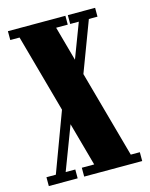

<svg xmlns="http://www.w3.org/2000/svg" viewBox="-108 -770 655 839"><g transform="rotate(-15 220.0 -350.0)"><path d="M167.5 0V-40H223.5L52 -660H10V-700H270V-660H217.5L389 -40H430V0ZM7.5 0V-40H50L154.5 -321L197.5 -311L94.5 -40H138V0ZM262 -385.5 220 -396.5 320 -660H281V-700H404.5V-660H365.5Z"/></g></svg>

Font: Imbue Thin 10pt Black
Style: Regular
Weight: 900
Version: Version 1.102